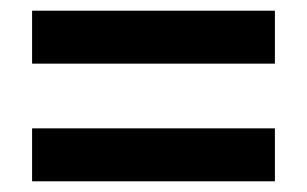

<svg xmlns="http://www.w3.org/2000/svg" viewBox="-20 -522 574 359"><path d="M40 -502H494V-403H40ZM40 -282H494V-183H40Z"/></svg>

Font: Prompt Medium
Style: Regular
Weight: 500
Designer: Katatrad Team
Foundry: CadsonDemak
Version: Version 1.001